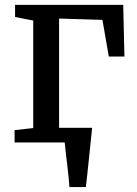

<svg xmlns="http://www.w3.org/2000/svg" viewBox="-20 -575 555 775"><path d="M260.3 180Q259 159.8 256.5 136.2Q254 112.6 251.1 88.3Q248.1 64 245.5 41.3Q242.8 18.6 241.2 0L195.4 -59.2H351.9Q349.9 -39.2 347.3 -15.1Q344.8 9 342.2 35Q339.7 61 336.8 86.8Q334 112.7 331.5 136.6Q328.9 160.5 326.5 180ZM38.8 0V-49.6L114.1 -58.1V-492.1L40.8 -506.4V-555.3H477.3L482.3 -346.9H419.2L393.5 -494.7L218.5 -500.1V-58.1L335.4 -49.6V0Z"/></svg>

Font: Merriweather Light
Style: Regular
Weight: 300
Designer: Eben Sorkin
Foundry: Eben Sorkin
Version: Version 2.100